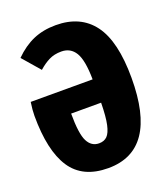

<svg xmlns="http://www.w3.org/2000/svg" viewBox="-135 -808 803 921"><g transform="rotate(-20 267.0 -347.5)"><path d="M512 -351Q512 18 260 18Q130 18 71 -71.5Q12 -161 12 -339Q12 -368 18 -408H334Q333 -506 309 -545.5Q285 -585 238 -585Q202 -585 175 -571.5Q148 -558 121 -534L44 -623Q90 -669 141 -691Q192 -713 256 -713Q382 -713 447 -625.5Q512 -538 512 -351ZM334 -289H181Q181 -186 200.5 -147.5Q220 -109 259 -109Q285 -109 300.5 -124.5Q316 -140 324.5 -178.5Q333 -217 334 -289Z"/></g></svg>

Font: Fira Sans Extra Condensed ExtraBold
Style: Regular
Weight: 800
Width: 1
Designer: Carrois Corporate & Edenspiekermann AG
Foundry: Carrois Corporate GbR & Edenspiekermann AG
Version: Version 4.203